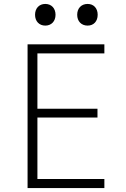

<svg xmlns="http://www.w3.org/2000/svg" viewBox="-20 -955 640 975"><path d="M425 -825C456 -825 476 -847 476 -880C476 -913 456 -935 425 -935C393 -935 372 -913 372 -880C372 -847 393 -825 425 -825ZM210 -825C241 -825 262 -847 262 -880C262 -913 241 -935 210 -935C179 -935 158 -913 158 -880C158 -847 179 -825 210 -825ZM120 0H510V-46H170V-358H475V-403H170V-684H510V-730H120Z"/></svg>

Font: JetBrains Mono Thin
Style: Regular
Weight: 100
Monospace: yes
Designer: Philipp Nurullin, Konstantin Bulenkov
Foundry: JetBrains
Version: Version 2.305